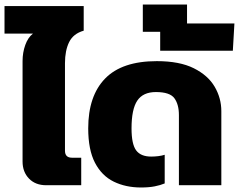

<svg xmlns="http://www.w3.org/2000/svg" viewBox="-45 -821 1059 851"><path d="M160 0Q112 0 83.5 -29.5Q55 -59 55 -105V-550Q55 -588 67 -621.5Q79 -655 101 -672H-25V-794H326V-685Q280 -672 261.5 -634.5Q243 -597 243 -541V-153Q243 -122 274 -122H315V0Z M580 10Q512 10 459 -16Q406 -42 376 -99.5Q346 -157 346 -252Q346 -396 421 -473Q496 -550 650 -550Q751 -550 814 -518.5Q877 -487 906.5 -436.5Q936 -386 936 -328V0H748V-311Q748 -358 728 -385.5Q708 -413 646 -413Q589 -413 563.5 -375Q538 -337 538 -252Q538 -182 558.5 -154.5Q579 -127 625 -127Q641 -127 657 -129Q673 -131 685 -135V-8Q666 0 640.5 5Q615 10 580 10Z M665 -596V-680H588V-801H784V-717H994L987 -596Z"/></svg>

Font: Kanit
Style: Bold
Weight: 700
Designer: Katatrad Team
Foundry: CadsonDemak
Version: Version 2.000; ttfautohint (v1.8.3)